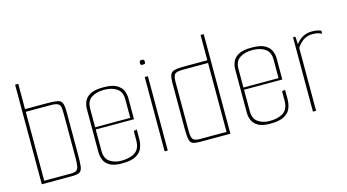

<svg xmlns="http://www.w3.org/2000/svg" viewBox="-73 -899 2121 1173"><g transform="rotate(-15 987.5 -313.0)"><path d="M70 0V-630H90V-470H229Q274 -470 295.5 -465.5Q317 -461 324 -443.5Q331 -426 331 -387V-127Q331 -73 328 -45.5Q325 -18 310.5 -9Q296 0 261 0ZM90 -17H257Q282 -17 293 -24Q304 -31 307.5 -49.5Q311 -68 311 -103V-362Q311 -397 309.5 -416.5Q308 -436 295 -444.5Q282 -453 248 -453H90Z M577 4Q526 4 499.5 -12Q473 -28 464 -52Q455 -76 455 -98V-373Q455 -396 464.5 -419.5Q474 -443 502 -459Q530 -475 586 -475Q641 -475 669 -459Q697 -443 707 -419.5Q717 -396 717 -373V-248H697V-370Q697 -417 666 -438Q635 -459 586 -459Q538 -459 506.5 -438.5Q475 -418 475 -370V-101Q475 -54 505.5 -33.5Q536 -13 577 -13Q633 -13 665 -35Q697 -57 697 -110V-169L717 -173V-114Q717 -84 706.5 -57Q696 -30 666 -13Q636 4 577 4ZM461 -238V-252H717V-238Z M847 0V-470H867V0ZM856 -546Q846 -546 843.5 -548.5Q841 -551 841 -560Q841 -569 843.5 -572.5Q846 -576 856 -576Q866 -576 869 -572.5Q872 -569 872 -560Q872 -551 869 -548.5Q866 -546 856 -546Z M1070 0Q1041 0 1026 -6Q1011 -12 1006 -33.5Q1001 -55 1001 -101V-387Q1001 -423 1007.5 -441Q1014 -459 1034 -464.5Q1054 -470 1096 -470H1243V-630H1263V0ZM1243 -17V-453H1087Q1045 -453 1033 -442Q1021 -431 1021 -390V-82Q1021 -40 1032.5 -28.5Q1044 -17 1075 -17Z M1515 4Q1464 4 1437.5 -12Q1411 -28 1402 -52Q1393 -76 1393 -98V-373Q1393 -396 1402.5 -419.5Q1412 -443 1440 -459Q1468 -475 1524 -475Q1579 -475 1607 -459Q1635 -443 1645 -419.5Q1655 -396 1655 -373V-248H1635V-370Q1635 -417 1604 -438Q1573 -459 1524 -459Q1476 -459 1444.5 -438.5Q1413 -418 1413 -370V-101Q1413 -54 1443.5 -33.5Q1474 -13 1515 -13Q1571 -13 1603 -35Q1635 -57 1635 -110V-169L1655 -173V-114Q1655 -84 1644.5 -57Q1634 -30 1604 -13Q1574 4 1515 4ZM1399 -238V-252H1655V-238Z M1785 0V-470H1800L1803 -421Q1820 -446 1846 -460.5Q1872 -475 1904 -475Q1926 -475 1938.5 -472Q1951 -469 1963 -464L1962 -445Q1949 -452 1936.5 -455Q1924 -458 1904 -458Q1869 -458 1845 -440.5Q1821 -423 1805 -398V0Z"/></g></svg>

Font: Smooch Sans Thin Thin
Style: Regular
Weight: 250
Version: Version 1.010